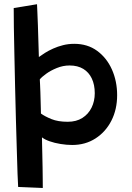

<svg xmlns="http://www.w3.org/2000/svg" viewBox="-20 -714 640 931"><path d="M187.5 197.5 68 192.5Q66.5 175 65 127.8Q63.5 80.5 61.5 13Q59.5 -54.5 57.2 -133Q55 -211.5 53.2 -292.5Q51.5 -373.5 49.8 -448Q48 -522.5 47.2 -581.5Q46.5 -640.5 46.5 -675L159.5 -693.5Q160 -683 161.2 -655.5Q162.5 -628 163.8 -590.8Q165 -553.5 166.2 -513.2Q167.5 -473 168.5 -437.5Q180.5 -446.5 198 -457.5Q215.5 -468.5 237.8 -478.5Q260 -488.5 285.8 -495Q311.5 -501.5 340 -501.5Q404.5 -501.5 451 -467.5Q497.5 -433.5 522.8 -376.8Q548 -320 548 -252.5Q548 -183.5 520.2 -129Q492.5 -74.5 443.2 -42.8Q394 -11 330 -11Q303 -11 273.8 -15.8Q244.5 -20.5 220.5 -29Q196.5 -37.5 183.5 -48Q183.5 -40 184 -17.2Q184.5 5.5 185.2 36Q186 66.5 186.5 98.2Q187 130 187.2 156.5Q187.5 183 187.5 197.5ZM308.5 -123.5Q350 -123.5 379.2 -142Q408.5 -160.5 424 -192Q439.5 -223.5 439.5 -262Q439.5 -303 425.2 -333.2Q411 -363.5 383.8 -380Q356.5 -396.5 317.5 -396.5Q285.5 -396.5 255.5 -384.2Q225.5 -372 203.8 -356.2Q182 -340.5 173 -329Q173.5 -322.5 174.2 -305.8Q175 -289 175.8 -267.2Q176.5 -245.5 177 -224Q177.5 -202.5 178 -186Q178.5 -169.5 178.5 -163.5Q197.5 -149.5 229.5 -136.5Q261.5 -123.5 308.5 -123.5Z"/></svg>

Font: Grandstander Thin Medium
Style: Regular
Weight: 500
Version: Version 1.200